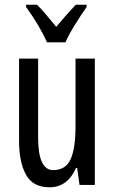

<svg xmlns="http://www.w3.org/2000/svg" viewBox="-20 -786 486 816"><path d="M383 -537H301V-251Q301 -155 280 -109Q259 -63 206 -63Q142 -63 142 -202V-537H61V-187Q61 -97 90.5 -43.5Q120 10 190 10Q267 10 303 -72H308L318 0H383ZM348 -766H302Q278 -740 261 -721Q244 -702 219 -672Q197 -698 176 -723.5Q155 -749 137 -766H91V-756Q147 -679 180 -606H258Q273 -640 299.5 -682.5Q326 -725 348 -756Z"/></svg>

Font: Noto Sans Display Condensed
Style: Regular
Weight: 400
Width: 3
Designer: Monotype Design Team
Foundry: Monotype Imaging Inc.
Version: Version 1.900